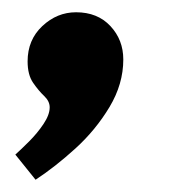

<svg xmlns="http://www.w3.org/2000/svg" viewBox="-20 -159 275 313"><path d="M181 -62Q181 -22 158.5 15.5Q136 53 103 83Q70 113 38 134L5 93Q14 85 27.5 71.5Q41 58 51 43Q61 28 61 16Q61 6 52 -2.5Q43 -11 34 -24Q25 -37 25 -59Q25 -94 49 -116.5Q73 -139 104 -139Q139 -139 160 -116.5Q181 -94 181 -62Z"/></svg>

Font: Rosario
Style: Bold Italic
Weight: 700
Italic angle: -8.05°
Designer: Hector Gatti
Foundry: Omnibus Type
Version: Version 1.101; ttfautohint (v1.8.1.43-b0c9)